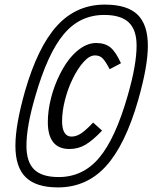

<svg xmlns="http://www.w3.org/2000/svg" viewBox="-20 -745 663 835"><path d="M623 -546Q623 -501 612.5 -442.5Q602 -384 581 -310Q525 -115 441 -22.5Q357 70 232 70Q137 70 92 26Q47 -18 47 -111Q47 -157 57.5 -216Q68 -275 88 -346Q144 -541 228 -633Q312 -725 436 -725Q533 -725 578 -681.5Q623 -638 623 -546ZM433 -680Q327 -680 257 -596Q187 -512 134 -328Q114 -260 104.5 -206.5Q95 -153 95 -111Q95 -41 128.5 -8Q162 25 235 25Q341 25 411.5 -59Q482 -143 535 -328Q555 -397 564.5 -451Q574 -505 574 -547Q574 -615 540 -647.5Q506 -680 433 -680ZM282 -97Q235 -97 211.5 -126.5Q188 -156 188 -214Q188 -264 202 -319Q216 -374 241 -423Q273 -487 314.5 -522.5Q356 -558 398 -558Q437 -558 460.5 -538.5Q484 -519 506 -470L457 -444Q438 -480 425.5 -492Q413 -504 393 -504Q369 -504 343.5 -475.5Q318 -447 297 -404Q276 -362 263 -312Q250 -262 250 -218Q250 -185 260.5 -168Q271 -151 291 -151Q312 -151 333 -165Q354 -179 385 -212L424 -177Q383 -134 351.5 -115.5Q320 -97 282 -97Z"/></svg>

Font: Intel One Mono
Style: Italic
Weight: 400
Italic angle: -16°
Monospace: yes
Designer: Fred Shallcrass
Foundry: Frere-Jones Type LLC
Version: Version 1.400;hotconv 1.1.0;makeotfexe 2.6.0;FJTRelease1.4